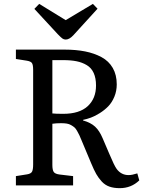

<svg xmlns="http://www.w3.org/2000/svg" viewBox="-20 -956 765 990"><path d="M318.8 -752Q309.1 -752 301.5 -757.6Q293.9 -763.2 277.8 -779.8L157.2 -910.2L182.1 -936L318.8 -852.1L459 -936L482.9 -911.1L357.9 -773.9Q337.4 -752 318.8 -752ZM597.2 14.2Q566.9 14.2 544.4 6.3Q522 -1.5 505.1 -19.5Q488.3 -37.6 476.3 -58.6Q464.4 -79.6 450.2 -113.8L401.9 -229Q394 -248.5 389.2 -258.8Q384.3 -269 377.2 -281.5Q370.1 -293.9 363.3 -299.6Q356.4 -305.2 346.4 -311Q336.4 -316.9 324 -318.8Q311.5 -320.8 294.9 -320.8Q269.5 -320.8 250 -317.9V-106Q250 -79.6 257.1 -69.3Q264.2 -59.1 287.1 -56.2L356.9 -47.9V0H62V-47.9L120.1 -57.1Q140.1 -60.5 145.5 -71.5Q150.9 -82.5 150.9 -107.9V-596.2Q150.9 -621.1 145 -630.4Q139.2 -639.6 118.2 -643.1L62 -651.9V-700.2H313Q371.6 -700.2 418.7 -690.9Q465.8 -681.6 503.4 -661.4Q541 -641.1 561.5 -605.5Q582 -569.8 582 -521Q582 -486.8 569.6 -457Q557.1 -427.2 538.1 -407.7Q519 -388.2 494.6 -372.8Q470.2 -357.4 449 -349.6Q427.7 -341.8 408.2 -337.9V-335Q447.8 -323.7 470.2 -303Q492.7 -282.2 508.8 -244.1L543.9 -162.1Q568.8 -102.5 581.5 -85Q605 -53.2 643.1 -53.2Q661.1 -53.2 688 -62L698.2 -25.9Q656.7 14.2 597.2 14.2ZM306.2 -369.1Q389.2 -369.1 432.1 -408.4Q475.1 -447.8 475.1 -515.1Q475.1 -553.2 463.1 -579.6Q451.2 -606 427.5 -620.1Q403.8 -634.3 374.8 -640.1Q345.7 -646 306.2 -646H250V-371.1Q266.1 -369.1 306.2 -369.1Z"/></svg>

Font: Literata Book
Style: Regular
Weight: 400
Designer: Latin by Veronika Burian and Jose Scaglione. Greek by Irene Vlachou. Cyrillic by Vera Evstafieva
Foundry: TypeTogether
Version: Version 2.003;PS 002.003;hotconv 1.0.88;makeotf.lib2.5.64775